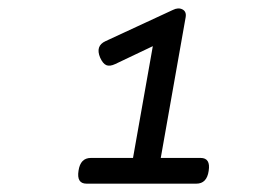

<svg xmlns="http://www.w3.org/2000/svg" viewBox="-20 -672 640 456"><path d="M230.5 -574.2Q206.1 -563 217.8 -535.2Q224.1 -521 232.4 -517.3Q240.7 -513.7 253.9 -520L376 -578.1L351.1 -608.4L295.9 -296.9H195.8Q170.9 -296.9 166.5 -266.6Q161.6 -235.8 185.5 -235.8H446.3Q471.2 -235.8 475.6 -266.1Q480.5 -296.9 456.5 -296.9H361.8L420.9 -630.9Q423.3 -644.5 413.3 -649.7Q403.3 -654.8 390.6 -648.4Z"/></svg>

Font: Courier Prime Sans
Style: Regular
Weight: 300
Italic angle: -10°
Designer: Alan Dague-Greene
Foundry: Quote-Unquote Apps
Version: Version 3.23